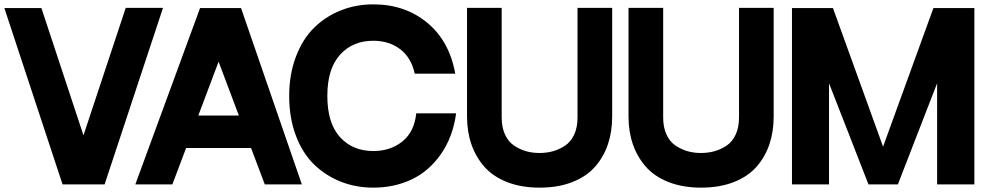

<svg xmlns="http://www.w3.org/2000/svg" viewBox="-27 -846 4537 881"><path d="M453 0H260L-7 -809H163L356 -225L550 -810H721Z M1188 0 1125 -167H827L764 0H594L891 -809H1079L1358 0ZM883 -316H1069L976 -563Z M1883 -326H2066Q2051 -217 1996 -138.5Q1941 -60 1861.5 -22.5Q1782 15 1686 15Q1606 15 1536.5 -12.5Q1467 -40 1414 -91.5Q1361 -143 1330.5 -224Q1300 -305 1300 -406Q1300 -504 1330.5 -585Q1361 -666 1413.5 -718Q1466 -770 1536 -798Q1606 -826 1686 -826Q1831 -826 1933 -742Q2035 -658 2062 -508H1876Q1860 -582 1809 -620.5Q1758 -659 1686 -659Q1591 -659 1533 -594.5Q1475 -530 1475 -406Q1475 -281 1533 -217Q1591 -153 1686 -153Q1765 -153 1819.5 -197Q1874 -241 1883 -326Z M2623 -810H2782V-311Q2782 -242 2762.5 -184Q2743 -126 2703.5 -81Q2664 -36 2599 -10.5Q2534 15 2449 15Q2365 15 2300 -10.5Q2235 -36 2195.5 -81Q2156 -126 2136 -184Q2116 -242 2116 -311V-810H2275V-313V-307Q2275 -261 2290.5 -228Q2306 -195 2332.5 -177.5Q2359 -160 2387.5 -152Q2416 -144 2448.5 -144Q2481 -144 2510 -152Q2539 -160 2565.5 -177.5Q2592 -195 2607.5 -228Q2623 -261 2623 -307V-313Z M3364 -810H3523V-311Q3523 -242 3503.5 -184Q3484 -126 3444.5 -81Q3405 -36 3340 -10.5Q3275 15 3190 15Q3106 15 3041 -10.5Q2976 -36 2936.5 -81Q2897 -126 2877 -184Q2857 -242 2857 -311V-810H3016V-313V-307Q3016 -261 3031.5 -228Q3047 -195 3073.5 -177.5Q3100 -160 3128.5 -152Q3157 -144 3189.5 -144Q3222 -144 3251 -152Q3280 -160 3306.5 -177.5Q3333 -195 3348.5 -228Q3364 -261 3364 -307V-313Z M4256 -809H4444V0H4273V-464L4093 0H3958L3777 -464V0H3607V-809H3795L4025 -173Z"/></svg>

Font: Neutral Face
Style: Bold
Weight: 700
Designer: Vadym Aksieiev
Version: Version 1.039;Fontself Maker 3.5.7